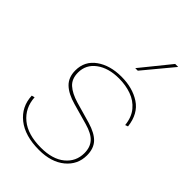

<svg xmlns="http://www.w3.org/2000/svg" viewBox="-223 -812 904 904"><g transform="rotate(45 229.5 -360.0)"><path d="M219 10Q125 10 71 -33Q17 -76 14 -147L29 -151Q33 -84 81.5 -44Q130 -4 218 -4Q295 -4 338 -39.5Q381 -75 381 -131Q381 -170 359.5 -194Q338 -218 288 -232L185 -261Q131 -276 103 -303Q75 -330 75 -376Q75 -438 124.5 -473.5Q174 -509 250 -509Q324 -509 376 -475Q428 -441 437 -365L423 -360Q418 -408 393 -438Q368 -468 330 -481.5Q292 -495 248 -495Q178 -495 134.5 -463Q91 -431 91 -378Q91 -336 116.5 -313Q142 -290 189 -276L294 -246Q348 -230 372.5 -203.5Q397 -177 397 -132Q397 -70 348.5 -30Q300 10 219 10ZM386 -730H406L284 -583H267Z"/></g></svg>

Font: Prodigy Sans Thin
Style: Italic
Weight: 100
Italic angle: -13°
Designer: Wei Huang
Foundry: Wei Huang
Version: Version 1.003; ttfautohint (v1.8.3)